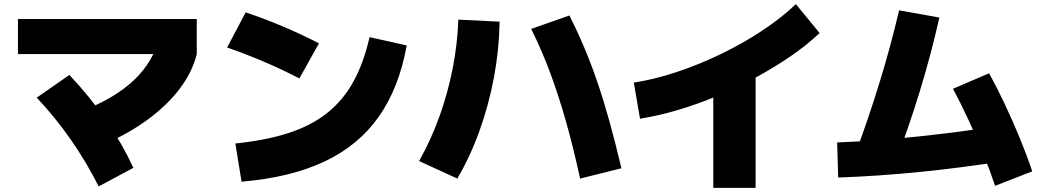

<svg xmlns="http://www.w3.org/2000/svg" viewBox="-20 -830 5040 930"><path d="M378 -293Q537 -354 630.5 -443.5Q724 -533 753 -653L933 -568Q912 -482 851.5 -401.5Q791 -321 696.5 -251.5Q602 -182 478 -128ZM458 73Q398 -46 323.5 -153Q249 -260 158 -357L316 -467Q417 -360 494 -248Q571 -136 626 -17ZM67 -568V-738H933V-568Z M1120 -135Q1267 -150 1377 -185.5Q1487 -221 1564.5 -282.5Q1642 -344 1692 -435Q1742 -526 1770 -650L1950 -610Q1913 -404 1814.5 -264.5Q1716 -125 1551.5 -47.5Q1387 30 1150 50ZM1430 -450Q1346 -494 1257.5 -531.5Q1169 -569 1080 -600L1170 -770Q1350 -710 1525 -620Z M2790 35Q2756 -120 2720.5 -245Q2685 -370 2644.5 -478.5Q2604 -587 2553 -690L2738 -755Q2777 -678 2810.5 -598.5Q2844 -519 2874 -431Q2904 -343 2932.5 -240.5Q2961 -138 2990 -15ZM2010 -50Q2067 -151 2108 -264.5Q2149 -378 2172.5 -497.5Q2196 -617 2200 -735L2400 -725Q2398 -592 2373 -457.5Q2348 -323 2303 -197.5Q2258 -72 2195 35Z M3050 -430Q3149 -445 3257.5 -481Q3366 -517 3472.5 -568.5Q3579 -620 3672.5 -682Q3766 -744 3835 -810L3950 -670Q3889 -612 3809.5 -557.5Q3730 -503 3639.5 -454Q3549 -405 3453.5 -365Q3358 -325 3263 -297Q3168 -269 3080 -255ZM3435 80V-495H3640V80Z M4125 -90Q4189 -263 4242 -436Q4295 -609 4335 -780L4530 -745Q4491 -570 4435.5 -388.5Q4380 -207 4310 -25ZM4035 -140Q4228 -148 4424 -168.5Q4620 -189 4820 -220L4845 -50Q4635 -17 4434.5 3Q4234 23 4040 30ZM4800 70Q4775 -5 4741 -88.5Q4707 -172 4669.5 -252.5Q4632 -333 4596 -400L4771 -475Q4809 -406 4847.5 -324.5Q4886 -243 4920.5 -159Q4955 -75 4980 0Z"/></svg>

Font: M PLUS 1 Black
Style: Regular
Weight: 900
Designer: Coji Morishita
Foundry: UNDERFOREST DESIGN
Version: Version 1.001